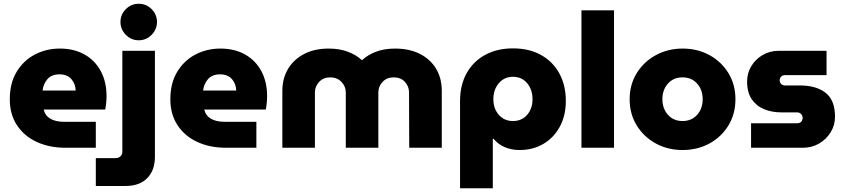

<svg xmlns="http://www.w3.org/2000/svg" viewBox="-20 -785 4485 1020"><path d="M329 0Q242 0 175 -31Q108 -62 70 -120Q32 -178 32 -257Q32 -344 69 -404.5Q106 -465 166.5 -496Q227 -527 298 -527Q373 -527 429 -495.5Q485 -464 515.5 -407Q546 -350 546 -274Q546 -258 544 -237.5Q542 -217 539 -203H212Q220 -170 248 -154Q276 -138 319 -138H489V0ZM206 -304H382Q381 -340 359 -365Q337 -390 296 -390Q254 -390 232 -364.5Q210 -339 206 -304Z M489 203V55H594Q610 55 620 45.5Q630 36 630 21V-515H803V48Q803 120 762 161.5Q721 203 647 203ZM717 -571Q677 -571 648.5 -600Q620 -629 620 -668Q620 -708 648.5 -736.5Q677 -765 717 -765Q757 -765 785.5 -736.5Q814 -708 814 -668Q814 -629 785.5 -600Q757 -571 717 -571Z M1182 0Q1095 0 1028 -31Q961 -62 923 -120Q885 -178 885 -257Q885 -344 922 -404.5Q959 -465 1019.5 -496Q1080 -527 1151 -527Q1226 -527 1282 -495.5Q1338 -464 1368.5 -407Q1399 -350 1399 -274Q1399 -258 1397 -237.5Q1395 -217 1392 -203H1065Q1073 -170 1101 -154Q1129 -138 1172 -138H1342V0ZM1059 -304H1235Q1234 -340 1212 -365Q1190 -390 1149 -390Q1107 -390 1085 -364.5Q1063 -339 1059 -304Z M1480 0V-302Q1480 -369 1510.5 -419.5Q1541 -470 1596 -498.5Q1651 -527 1727 -527Q1784 -527 1828.5 -510Q1873 -493 1902 -466H1904Q1933 -493 1977 -510Q2021 -527 2079 -527Q2155 -527 2211 -498.5Q2267 -470 2297 -419.5Q2327 -369 2327 -302V0H2154L2153 -294Q2153 -326 2131 -350Q2109 -374 2072 -374Q2035 -374 2012.5 -350Q1990 -326 1990 -294V0H1817V-294Q1817 -326 1794 -350Q1771 -374 1734 -374Q1698 -374 1675.5 -350Q1653 -326 1653 -294V0Z M2705 -528Q2621 -528 2557.5 -493.5Q2494 -459 2459 -396Q2424 -333 2424 -248V215H2598V-48H2602Q2625 -19 2661 -3.5Q2697 12 2740 12Q2811 12 2866.5 -20.5Q2922 -53 2954 -112Q2986 -171 2986 -249Q2986 -331 2952 -394Q2918 -457 2855 -492.5Q2792 -528 2705 -528ZM2705 -377Q2752 -377 2780.5 -343Q2809 -309 2809 -258Q2809 -208 2780.5 -175Q2752 -142 2705 -142Q2659 -142 2630 -175Q2601 -208 2601 -258Q2601 -309 2630 -343Q2659 -377 2705 -377Z M3069 0V-730H3242V0Z M3606 12Q3528 12 3464.5 -22.5Q3401 -57 3363 -118Q3325 -179 3325 -258Q3325 -336 3363 -397Q3401 -458 3465 -492.5Q3529 -527 3607 -527Q3685 -527 3748.5 -492.5Q3812 -458 3849.5 -397Q3887 -336 3887 -258Q3887 -179 3849.5 -118Q3812 -57 3748.5 -22.5Q3685 12 3606 12ZM3606 -142Q3654 -142 3683.5 -175Q3713 -208 3713 -258Q3713 -308 3683.5 -341Q3654 -374 3606 -374Q3558 -374 3528.5 -341Q3499 -308 3499 -258Q3499 -208 3528.5 -175Q3558 -142 3606 -142Z M3970 0V-130H4214Q4228 -130 4236 -138Q4244 -146 4244 -159Q4244 -170 4236 -179Q4228 -188 4214 -188H4130Q4080 -188 4039 -205Q3998 -222 3973.5 -258Q3949 -294 3949 -352Q3949 -397 3971.5 -434Q3994 -471 4032 -493Q4070 -515 4116 -515H4371V-386H4150Q4138 -386 4130 -378Q4122 -370 4122 -358Q4122 -347 4130 -339Q4138 -331 4150 -331H4230Q4316 -331 4366 -292Q4416 -253 4416 -165Q4416 -120 4393 -82.5Q4370 -45 4331.5 -22.5Q4293 0 4245 0Z"/></svg>

Font: MuseoModerno ExtraBold
Style: Regular
Weight: 800
Designer: Pablo Cosgaya, Héctor Gatti, Marcela Romero, and the Authors of The MuseoModerno Project.
Foundry: Omnibus-Type Team
Version: Version 1.001